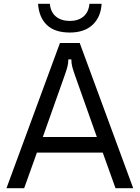

<svg xmlns="http://www.w3.org/2000/svg" viewBox="-20 -989 734 1009"><path d="M107 0H14L295 -763H399L680 0H587L520 -187H174ZM205 -269H489L373 -596Q364 -622 359.5 -639Q355 -656 355 -677H339Q339 -656 334.5 -639Q330 -622 321 -596ZM180 -969H242Q246 -925 274 -902Q302 -879 347 -879Q391 -879 418.5 -902Q446 -925 450 -969H514Q510 -899 466.5 -858.5Q423 -818 347 -818Q268 -818 226.5 -857.5Q185 -897 180 -969Z"/></svg>

Font: Open Sauce Sans
Style: Regular
Weight: 400
Designer: Alfredo Marco Pradil
Foundry: Creative Sauce Fz LLC
Version: Version 1.477